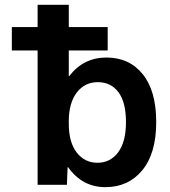

<svg xmlns="http://www.w3.org/2000/svg" viewBox="-20 -770 710 800"><path d="M29.3 -559.6V-657.2H136.7V-750H266.6V-657.2H428.7V-559.6H266.6V-453.1H268.6Q328.1 -530.3 423.3 -530.3Q518.6 -530.3 574.7 -460.9Q630.9 -391.6 630.9 -261.2Q630.9 -130.9 572.8 -60.5Q514.6 9.8 418.9 9.8Q323.2 9.8 263.7 -73.2H261.7L258.8 0H136.7V-559.6ZM266.6 -254.9Q266.6 -176.8 299.8 -134.3Q333 -91.8 386.2 -91.8Q439.5 -91.8 472.2 -135.3Q504.9 -178.7 504.9 -261.2Q504.9 -343.8 473.6 -385.7Q442.4 -427.7 387.7 -427.7Q333 -427.7 299.8 -384.3Q266.6 -340.8 266.6 -264.6Z"/></svg>

Font: GenEi M Gothic v2 Bold
Style: Regular
Weight: 700
Version: Version 2.0